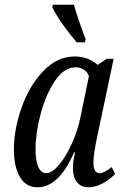

<svg xmlns="http://www.w3.org/2000/svg" viewBox="-20 -786 521 816"><path d="M39 -150Q39 -235 71.5 -328Q104 -421 163.5 -483.5Q223 -546 298 -546Q327 -546 353 -536Q379 -526 395 -510L433 -536H463L395 -214Q377 -131 377 -96Q377 -50 403 -50Q422 -50 455 -76L469 -46Q411 10 355 10Q325 10 307.5 -11.5Q290 -33 290 -70Q290 -95 294 -114Q298 -133 299 -139H295Q231 10 139 10Q90 10 64.5 -34Q39 -78 39 -150ZM322 -288 358 -463Q351 -481 335.5 -490.5Q320 -500 302 -500Q252 -500 213 -441.5Q174 -383 152.5 -301Q131 -219 131 -153Q131 -101 143 -75.5Q155 -50 176 -50Q201 -50 230.5 -85Q260 -120 285 -175Q310 -230 322 -288ZM202 -756 205 -766H294Q310 -709 344 -619L341 -606H306Q276 -641 246.5 -682.5Q217 -724 202 -756Z"/></svg>

Font: Noto Serif Cond
Style: Italic
Weight: 400
Width: 3
Italic angle: -12°
Designer: Monotype Design Team
Foundry: Monotype Imaging Inc.
Version: Version 1.001